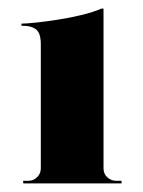

<svg xmlns="http://www.w3.org/2000/svg" viewBox="-20 -735 332 447"><path d="M263 -308V-314H251Q239 -314 230 -322Q221 -330 221 -343V-715H216Q198 -707 171.5 -700.5Q145 -694 116.5 -689.5Q88 -685 64.5 -682.5Q41 -680 30 -680V-675H34Q53 -675 64 -666.5Q75 -658 75 -632V-343Q75 -331 66.5 -322.5Q58 -314 45 -314H34V-308Z"/></svg>

Font: Cinzel Black
Style: Regular
Weight: 900
Designer: Natanael Gama
Version: Version 2.000